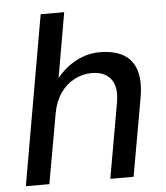

<svg xmlns="http://www.w3.org/2000/svg" viewBox="-52 -766 702 813"><g transform="rotate(-5 299.0 -360.0)"><path d="M25 0 151 -720H251L203 -444Q237 -487 285 -512.5Q333 -538 385 -538Q448 -538 487 -515Q526 -492 540 -445Q554 -398 541 -327L483 0H384L440 -317Q452 -384 426 -418.5Q400 -453 344 -453Q306 -453 271 -435Q236 -417 211.5 -382Q187 -347 178 -298L125 0Z"/></g></svg>

Font: DM Sans 9pt Medium
Style: Italic
Weight: 500
Italic angle: -10°
Version: Version 4.004;gftools[0.9.30]